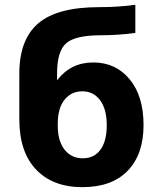

<svg xmlns="http://www.w3.org/2000/svg" viewBox="-20 -770 669 800"><path d="M60.5 -273.4V-462.9Q60.5 -605.5 139.6 -672.9Q218.8 -740.2 392.6 -740.2Q472.7 -740.2 543.9 -750V-632.8Q470.7 -623 399.4 -623Q293.9 -623 255.9 -589.8Q217.8 -556.6 217.8 -464.8V-436.5H218.8Q275.4 -509.8 368.7 -509.8Q461.9 -509.8 520 -439.9Q578.1 -370.1 578.1 -248.5Q578.1 -127 512.2 -58.6Q446.3 9.8 323.2 9.8Q200.2 9.8 130.4 -63.5Q60.5 -136.7 60.5 -273.4ZM220.7 -245.1Q220.7 -182.6 249 -146.5Q277.3 -110.4 324.7 -110.4Q372.1 -110.4 398.4 -146Q424.8 -181.6 424.8 -248.5Q424.8 -315.4 397 -352.5Q369.1 -389.6 323.2 -389.6Q277.3 -389.6 249 -354.5Q220.7 -319.3 220.7 -254.9Z"/></svg>

Font: GenEi M Gothic v2 Heavy
Style: Regular
Weight: 800
Version: Version 2.0